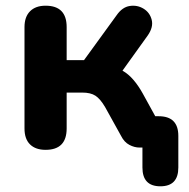

<svg xmlns="http://www.w3.org/2000/svg" viewBox="-20 -518 664 674"><path d="M543 136Q480 136 480 70V0H470Q452 0 434 -9.5Q416 -19 405 -41L349 -142Q332 -171 315 -182Q298 -193 269 -193H214V-67Q214 8 140 8Q105 8 85.5 -11Q66 -30 66 -67V-423Q66 -459 85.5 -478.5Q105 -498 140 -498Q214 -498 214 -423V-307H275L389 -464Q409 -493 435.5 -497Q462 -501 484 -487.5Q506 -474 512.5 -448.5Q519 -423 499 -394L410 -270Q431 -258 448.5 -237.5Q466 -217 481 -190L525 -110H537Q606 -110 606 -41V70Q606 136 543 136Z"/></svg>

Font: Chiron GoRound TC
Style: Bold
Weight: 700
Designer: Ryoko NISHIZUKA 西塚涼子 (kana, bopomofo & ideographs); Paul D. Hunt (Latin, Greek & Cyrillic); Sandoll Communications 산돌커뮤니
Foundry: Adobe
Version: Version 1.000;hotconv 1.1.1;makeotfexe 2.6.0